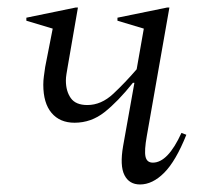

<svg xmlns="http://www.w3.org/2000/svg" viewBox="-20 -480 536 510"><path d="M178 -154Q139 -154 117 -180Q95 -206 95 -255Q95 -266 96.5 -277Q98 -288 100 -302L120 -404L50 -425V-433L181 -460H187L160 -304Q158 -292 156.5 -283Q155 -274 155 -266Q155 -238 168 -219.5Q181 -201 212 -201Q249 -201 281 -231Q313 -261 343 -296L362 -404L292 -425V-433L424 -460H430L370 -119Q363 -80 366.5 -64Q370 -48 386 -48Q426 -48 462 -127L475 -122Q447 -52 416 -21Q385 10 352 10Q323 10 310.5 -15Q298 -40 307 -92L337 -260H333Q293 -210 257.5 -182Q222 -154 178 -154Z"/></svg>

Font: Spectral Light
Style: Italic
Weight: 300
Italic angle: -10°
Designer: Jean-Baptiste Levee
Foundry: Production Type
Version: Version 2.001